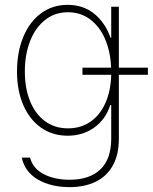

<svg xmlns="http://www.w3.org/2000/svg" viewBox="-20 -558 627 788"><path d="M69.3 88.9H103.5Q114.7 133.3 159.2 156.5Q203.6 179.7 265.6 179.7Q347.7 179.7 392.1 137.2Q436.5 94.7 436.5 10.7V-127H432.6Q413.6 -67.9 366.7 -34.4Q319.8 -1 257.8 -1Q195.8 -1 148.7 -33.9Q101.6 -66.9 75.7 -126.7Q49.8 -186.5 49.8 -264.6Q49.8 -343.8 75.4 -406Q101.1 -468.3 148.2 -503.2Q195.3 -538.1 257.8 -538.1Q321.8 -538.1 366.9 -501.5Q412.1 -464.8 433.6 -403.3H436.5V-530.3H467.8V-280.3H586.9V-251H467.8V11.7Q467.8 76.7 443.1 121.1Q418.5 165.5 373 187.7Q327.6 210 265.6 210Q189.9 210 136.2 179.2Q82.5 148.4 69.3 88.9ZM436.5 -251H318.4V-280.3H436Q433.6 -345.7 411.4 -397.5Q389.2 -449.2 349.9 -478.5Q310.5 -507.8 258.8 -507.8Q205.1 -507.8 165 -476.1Q125 -444.3 103.5 -389.2Q82 -334 82 -264.6Q82 -195.3 103.5 -142.6Q125 -89.8 165 -60.5Q205.1 -31.2 258.8 -31.2Q311 -31.2 350.3 -57.9Q389.6 -84.5 412.1 -134Q434.6 -183.6 436.5 -251Z"/></svg>

Font: Pretendard Std Thin
Style: Regular
Weight: 100
Designer: Base glyphs from Inter by Rasmus Andersson; Hangeul glyphs from Noto Sans CJK(Source Han Sans) by Jang Soo-young and Kan
Foundry: Kil Hyung-jin
Version: Version 1.309